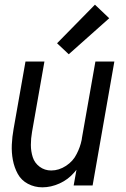

<svg xmlns="http://www.w3.org/2000/svg" viewBox="-20 -793 540 821"><path d="M161 8Q128 8 99.5 -7Q71 -22 56 -49.5Q41 -77 35 -109Q29 -141 30.5 -174.5Q32 -208 38 -241L89 -530H170L117 -229Q112 -201 112 -173.5Q112 -146 120 -121Q128 -96 149.5 -80Q171 -64 199 -64Q232 -64 262.5 -84Q293 -104 308 -135Q323 -164 329 -194L330 -199V-201L388 -530H469L376 0H295L307 -67Q302 -61 297 -55Q271 -25 234.5 -8.5Q198 8 161 8ZM274 -561 224 -608 386 -773 447 -715Z"/></svg>

Font: Iosevka SS08
Style: Italic
Weight: 400
Italic angle: -10°
Monospace: yes
Designer: Belleve Invis
Foundry: Belleve Invis
Version: 2.1.0; ttfautohint (v1.8.2)